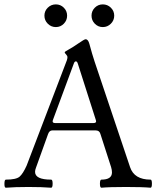

<svg xmlns="http://www.w3.org/2000/svg" viewBox="-22 -857 724 880"><path d="M574.2 -90.8Q593.3 -33.7 668 -33.7Q674.3 -33.7 674.3 -15.1Q674.3 3.4 668 3.4Q632.3 0 555.2 0Q478 0 442.9 3.4Q436 3.4 436 -15.1Q436 -33.7 442.9 -33.7Q491.2 -33.7 491.2 -66.9Q491.2 -78.1 487.3 -90.8L438 -243.7Q433.6 -259.3 416.5 -259.3H217.8Q204.1 -259.3 198.2 -242.2L143.1 -88.9Q138.7 -78.1 138.7 -69.3Q138.7 -33.7 212.4 -33.7Q219.2 -33.7 219.2 -15.1Q219.2 3.4 212.4 3.4Q170.9 0 108.4 0Q45.9 0 4.9 3.4Q-2 3.4 -1.7 -15.1Q-1.5 -33.7 4.9 -33.7Q52.2 -33.7 67.9 -47.4Q83.5 -61 100.1 -98.1L284.2 -580.1Q287.1 -588.4 287.1 -594.7Q287.1 -601.1 280.8 -607.7Q274.4 -614.3 274.4 -617.2Q274.4 -620.1 293.7 -630.6Q313 -641.1 338.9 -659.2Q364.7 -677.2 370.6 -677.2Q381.8 -677.2 387.7 -655.8Q400.4 -608.4 411.6 -574.7ZM406.2 -293Q418.5 -293 418.5 -300.8Q418.5 -303.2 417.5 -306.2L334.5 -565.9Q331.5 -575.7 325.7 -575.7Q319.8 -575.7 316.4 -565.9L220.2 -306.2Q219.2 -303.7 219.2 -300.8Q219.2 -293 231 -293ZM285.6 -785.2Q285.6 -763.7 270.5 -748.3Q255.4 -732.9 233.9 -732.9Q212.4 -732.9 197 -748.3Q181.6 -763.7 181.6 -785.2Q181.6 -806.6 197 -821.8Q212.4 -836.9 233.9 -836.9Q255.4 -836.9 270.5 -821.8Q285.6 -806.6 285.6 -785.2ZM501.5 -785.2Q501.5 -763.7 486.1 -748.3Q470.7 -732.9 449.2 -732.9Q427.7 -732.9 412.6 -748.3Q397.5 -763.7 397.5 -785.2Q397.5 -806.6 412.6 -821.8Q427.7 -836.9 449.2 -836.9Q470.7 -836.9 486.1 -821.8Q501.5 -806.6 501.5 -785.2Z"/></svg>

Font: Junicode
Style: Regular
Weight: 400
Designer: Peter S. Baker
Foundry: Briery Creek Software
Version: Version 0.7.2